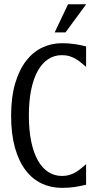

<svg xmlns="http://www.w3.org/2000/svg" viewBox="-20 -888 456 919"><path d="M118.2 -335Q118.2 -264.6 129.4 -210.7Q140.6 -156.7 161.4 -120.1Q182.1 -83.5 211.2 -64.7Q240.2 -45.9 275.9 -45.9Q297.4 -45.9 314 -51.3Q330.6 -56.6 344 -64.7Q357.4 -72.8 369.1 -82.8Q380.9 -92.8 392.1 -102.1V-3.9Q364.7 2.9 337.2 7.1Q309.6 11.2 275.9 11.2Q223.6 11.2 179.2 -9.8Q134.8 -30.8 102.3 -73.5Q69.8 -116.2 51.5 -181.4Q33.2 -246.6 33.2 -335Q33.2 -423.3 52.5 -488.5Q71.8 -553.7 104.7 -596.4Q137.7 -639.2 181.9 -660.2Q226.1 -681.2 275.9 -681.2Q309.6 -681.2 337.2 -677Q364.7 -672.9 392.1 -666V-567.9Q380.9 -577.1 369.1 -587.2Q357.4 -597.2 344 -605.2Q330.6 -613.3 314 -618.7Q297.4 -624 275.9 -624Q240.2 -624 211.2 -605.2Q182.1 -586.4 161.4 -549.8Q140.6 -513.2 129.4 -459.2Q118.2 -405.3 118.2 -335ZM241.7 -732.9 305.7 -867.7H392.6L293.5 -732.9Z"/></svg>

Font: Crushed
Style: Regular
Weight: 400
Width: 3
Designer: Astigmatic (AOETI)
Foundry: Astigmatic (AOETI)
Version: Version 001.000